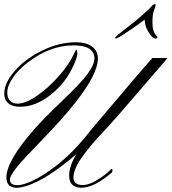

<svg xmlns="http://www.w3.org/2000/svg" viewBox="-24 -883 808 904"><path d="M54.7 1Q8.3 1 6.3 -43.9Q2.9 -121.1 137.7 -274.9Q185.5 -329.1 269.5 -408.7Q353.5 -488.3 387.7 -534.2Q421.9 -580.1 420.4 -610.8Q417.5 -669.4 322.3 -669.4Q211.9 -669.4 107.9 -589.8Q46.4 -542.5 21.5 -491.2Q9.3 -466.8 10.3 -443.4Q11.2 -419.9 24.9 -407.2Q38.1 -394.5 58.6 -395Q96.2 -395 150.9 -432.6Q205.1 -470.2 254.4 -526.4Q303.7 -582.5 326.2 -633.8Q333 -648.4 335.9 -648.4Q338.9 -648.4 340.3 -632.3Q341.3 -616.2 321.3 -572.8Q282.7 -488.8 211.9 -434.6Q141.6 -380.4 72.3 -380.4Q36.1 -379.9 16.6 -395.5Q-2.9 -411.1 -3.9 -438Q-5.9 -490.2 44.4 -547.9Q94.7 -606 174.8 -645Q254.9 -684.1 334.5 -684.1Q378.9 -684.1 406.2 -666Q524.4 -587.4 187.5 -238.3Q76.2 -123 58.1 -99.6Q40 -76.2 33.7 -65.9Q13.2 -33.2 31.2 -17.6Q39.1 -11.2 58.6 -11.2Q78.1 -10.7 114.3 -25.4Q150.4 -40 194.3 -69.3Q296.9 -137.2 384.8 -246.6Q394 -258.8 411.1 -279.3L625.5 -532.2L693.4 -609.9H764.2Q761.7 -606.4 750 -592.3L533.7 -341.3Q477.5 -278.3 436.5 -234.4Q395.5 -190.4 357.4 -136.2Q320.3 -81.5 321.8 -43.9Q324.2 -11.7 365.2 -11.7Q406.2 -11.7 469.7 -60.5Q487.8 -74.2 501.5 -88.4Q507.3 -85 505.4 -78.1Q503.4 -71.3 502.4 -70.8Q420.9 1 356.4 1Q336.9 1 319.8 -10.7Q303.2 -22.5 301.8 -51.3Q299.8 -99.1 335.9 -157.2Q192.9 -35.2 98.6 -6.8Q72.3 1 54.7 1ZM518.1 -704.1Q518.1 -710.4 547.9 -732.4L609.9 -781.2Q642.6 -807.6 676.3 -839.4Q697.3 -863.3 703.1 -863.3Q709 -863.3 709 -859.9Q709 -853.5 701.2 -835Q693.4 -816.4 693.8 -774.4Q693.8 -731.4 714.8 -712.4Q717.3 -710.4 717.3 -708.5Q716.8 -707 714.8 -704.1Q712.9 -701.2 709 -701.2Q692.4 -701.2 672.9 -736.3Q661.6 -756.3 659.7 -770L656.7 -790.5Q624 -765.1 595.2 -746.1L547.4 -714.4Q527.8 -702.1 522.9 -702.1Q518.1 -702.1 518.1 -704.1Z"/></svg>

Font: PinyonScript
Style: Regular
Weight: 400
Designer: Nicole Fally
Foundry: Nicole Fally
Version: Version 1.005